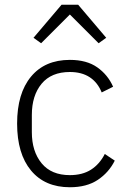

<svg xmlns="http://www.w3.org/2000/svg" viewBox="-20 -776 537 808"><path d="M274 12Q169 12 110.5 -58.5Q52 -129 52 -256Q52 -383 110.5 -453.5Q169 -524 274 -524Q345 -524 389.5 -492.5Q434 -461 456 -411L408 -387Q391 -429 357.5 -451Q324 -473 274 -473Q196 -473 155 -423.5Q114 -374 114 -292V-220Q114 -139 155 -89Q196 -39 274 -39Q327 -39 363 -62Q399 -85 421 -128L463 -100Q438 -50 391.5 -19Q345 12 274 12ZM239 -756H309L427 -617L395 -594L274 -715L153 -594L121 -617Z"/></svg>

Font: IBM Plex Sans Light
Style: Regular
Weight: 300
Designer: Mike Abbink, Paul van der Laan, Pieter van Rosmalen
Foundry: Bold Monday
Version: Version 3.201